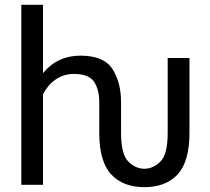

<svg xmlns="http://www.w3.org/2000/svg" viewBox="-20 -770 877 800"><path d="M314.9 -538.1Q412.6 -538.1 448.5 -482.4Q484.4 -426.8 484.4 -344.2V-210.9Q485.4 -126.5 514.4 -97.2Q543.5 -67.9 579.1 -66.9H581.5Q618.7 -66.9 648.7 -97.2Q678.7 -127.4 678.7 -216.3V-528.3H769.5V-217.3Q769.5 -97.2 720.5 -43.7Q671.4 9.8 581.5 9.8Q493.2 9.8 443.6 -43Q394 -95.7 393.6 -214.8V-344.2Q393.6 -397 371.8 -429.4Q350.1 -461.9 288.1 -461.9Q244.6 -461.9 211.4 -438.5Q178.2 -415 159.2 -377.4V0H68.8V-750H159.2V-465.3Q219.2 -538.1 314.9 -538.1Z"/></svg>

Font: Roboto21382017
Style: Regular
Weight: 400
Designer: Christian Robertson
Foundry: Google
Version: Version 2.138; 2017